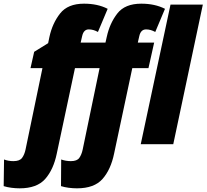

<svg xmlns="http://www.w3.org/2000/svg" viewBox="-123 -785 1124 1045"><path d="M820 0 981 -760H805L643 0ZM186 51 285 -414H419L327 29Q321 57 308.5 74.5Q296 92 263 92Q235 92 210 83L209 228Q228 234 251 237Q274 240 296 240Q390 240 435 189Q480 138 498 51L597 -414H685L716 -553H627L635 -588Q643 -625 672 -625Q697 -625 722 -611L775 -737Q720 -765 646 -765Q557 -765 515.5 -711.5Q474 -658 458 -584L451 -553H316L324 -588Q332 -625 360 -625Q385 -625 410 -611L463 -737Q409 -765 334 -765Q246 -765 204 -711.5Q162 -658 146 -584L139 -550L63 -503L43 -414H108L16 29Q10 57 -3 74.5Q-16 92 -50 92Q-78 92 -101 83L-103 228Q-84 234 -61 237Q-38 240 -16 240Q78 240 123 189Q168 138 186 51Z"/></svg>

Font: Noto Sans Display SemiCondensed Black
Style: Italic
Weight: 900
Width: 4
Designer: Monotype Design team
Foundry: Monotype Imaging Inc.
Version: 1.000